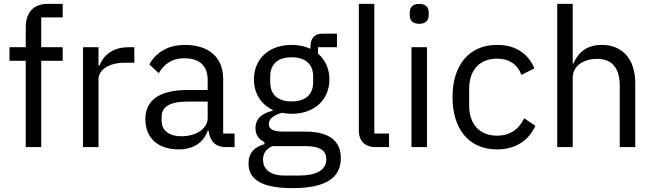

<svg xmlns="http://www.w3.org/2000/svg" viewBox="-20 -760 3382 992"><path d="M113 0H193V-446H304V-516H193V-670H304V-740H226C150 -740 113 -691 113 -620V-516H29V-446H113Z M489 0V-350C489 -399 541 -436 627 -436H674V-516H643C559 -516 512 -470 494 -421H489V-516H409V0Z M1192 0V-70H1133V-354C1133 -463 1059 -528 935 -528C842 -528 780 -482 752 -427L800 -382C828 -429 869 -459 931 -459C1013 -459 1053 -419 1053 -346V-295H951C801 -295 731 -241 731 -144C731 -48 795 12 904 12C976 12 1031 -21 1053 -84H1058C1064 -36 1088 0 1147 0ZM917 -56C855 -56 815 -85 815 -136V-157C815 -207 856 -235 947 -235H1053V-150C1053 -97 996 -56 917 -56Z M1741 57C1741 -28 1686 -80 1558 -80H1448C1401 -80 1369 -88 1369 -119C1369 -151 1403 -168 1437 -177C1452 -174 1470 -172 1487 -172C1605 -172 1682 -245 1682 -350C1682 -405 1660 -451 1623 -483V-516H1721V-586H1644C1601 -586 1584 -557 1584 -517V-508C1556 -521 1523 -528 1486 -528C1369 -528 1292 -455 1292 -350C1292 -278 1328 -221 1389 -192V-188C1337 -175 1300 -150 1300 -98C1300 -63 1317 -40 1346 -26V-15C1295 -1 1264 29 1264 85C1264 166 1330 212 1491 212C1657 212 1741 163 1741 57ZM1666 63C1666 119 1614 147 1525 147H1451C1370 147 1339 110 1339 65C1339 33 1354 10 1387 -5H1559C1639 -5 1666 22 1666 63ZM1487 -236C1419 -236 1376 -268 1376 -336V-364C1376 -432 1419 -464 1487 -464C1555 -464 1598 -432 1598 -364V-336C1598 -268 1555 -236 1487 -236Z M1990 0V-70H1914V-740H1834V-83C1834 -35 1864 0 1919 0Z M2146 -637C2180 -637 2195 -655 2195 -682V-695C2195 -722 2180 -740 2146 -740C2112 -740 2097 -722 2097 -695V-682C2097 -655 2112 -637 2146 -637ZM2106 0H2186V-516H2106Z M2548 12C2646 12 2713 -36 2746 -110L2688 -149C2660 -90 2613 -59 2548 -59C2453 -59 2404 -124 2404 -214V-302C2404 -392 2453 -457 2548 -457C2611 -457 2655 -426 2674 -373L2741 -407C2711 -478 2650 -528 2548 -528C2403 -528 2318 -423 2318 -258C2318 -93 2403 12 2548 12Z M2859 0H2939V-358C2939 -424 3001 -456 3065 -456C3142 -456 3182 -409 3182 -317V0H3262V-331C3262 -456 3195 -528 3089 -528C3012 -528 2968 -490 2943 -432H2939V-740H2859Z"/></svg>

Font: IBM Plex Devanagari
Style: Regular
Weight: 400
Designer: Mike Abbink, Paul van der Laan, Pieter van Rosmalen, Erin McLaughlin
Foundry: Bold Monday
Version: Version 1.0